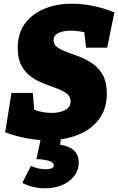

<svg xmlns="http://www.w3.org/2000/svg" viewBox="-20 -744 639 1039"><path d="M238 15Q125 15 8 -28L42 -241H158L165 -150Q212 -133 260 -133Q302 -133 332 -148Q362 -163 362 -195Q362 -222 341.5 -237.5Q321 -253 288.5 -265Q256 -277 219 -291Q182 -305 149.5 -328Q117 -351 96.5 -388Q76 -425 76 -484Q76 -564 115.5 -617Q155 -670 221.5 -697Q288 -724 369 -724Q482 -724 599 -677L560 -486H446L436 -570Q396 -578 362 -578Q323 -578 296.5 -565.5Q270 -553 270 -526Q270 -502 291 -487.5Q312 -473 344.5 -461.5Q377 -450 414 -435.5Q451 -421 483.5 -398Q516 -375 537 -336.5Q558 -298 558 -238Q558 -153 514.5 -97Q471 -41 398.5 -13Q326 15 238 15ZM224 275Q194 275 162.5 268Q131 261 101 246L147 154Q188 172 230 172Q247 172 259 167Q271 162 271 151Q271 133 241.5 125.5Q212 118 177 117L202 0H311L305 39Q406 54 406 136Q406 178 381 209.5Q356 241 315 258Q274 275 224 275Z"/></svg>

Font: Bitter Black
Style: Italic
Weight: 900
Italic angle: -9°
Designer: Sol Matas, and Bitter project Authors
Foundry: Sol Matas
Version: Version 2.001